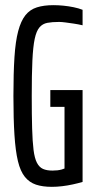

<svg xmlns="http://www.w3.org/2000/svg" viewBox="-20 -716 368 744"><path d="M181 8Q145 8 119.5 -0.5Q94 -9 76.5 -30.5Q59 -52 49.5 -91.5Q40 -131 36 -193Q32 -255 32 -344Q32 -432 36 -494Q40 -556 50.5 -595.5Q61 -635 78.5 -657Q96 -679 123 -687.5Q150 -696 187 -696Q206 -696 226 -694Q246 -692 265.5 -688Q285 -684 300 -678V-618Q283 -622 266 -624.5Q249 -627 234 -629Q219 -631 209 -631Q182 -631 163.5 -627.5Q145 -624 133 -610Q121 -596 114.5 -565.5Q108 -535 105.5 -481Q103 -427 103 -344Q103 -270 104.5 -218.5Q106 -167 110 -135Q114 -103 123 -85.5Q132 -68 146.5 -61.5Q161 -55 183 -55Q194 -55 202.5 -56Q211 -57 218.5 -59Q226 -61 230 -63V-302H175V-367H300V-11Q283 -6 262.5 -1.5Q242 3 221 5.5Q200 8 181 8Z"/></svg>

Font: Saira UltraCondensed Medium
Style: Regular
Weight: 500
Width: 1
Designer: Hector Gatti with collaboration of the Omnibus-Type team
Foundry: Omnibus-Type
Version: Version 1.101